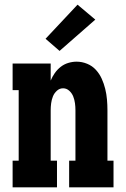

<svg xmlns="http://www.w3.org/2000/svg" viewBox="-20 -802 540 822"><path d="M34 0V-114H60V-416H34V-530H197V-457Q204 -474 214.5 -489Q225 -504 239.5 -515.5Q254 -527 272 -532.5Q290 -538 308 -538Q331 -538 353 -529Q375 -520 390.5 -503Q406 -486 415.5 -465Q425 -444 430.5 -421.5Q436 -399 438 -376Q440 -353 440 -330V-114H466V0H276V-114H303V-330Q303 -345 301 -360Q299 -375 293.5 -389Q288 -403 276.5 -413.5Q265 -424 250 -424Q235 -424 223.5 -413.5Q212 -403 206.5 -389Q201 -375 199 -360Q197 -345 197 -330V-114H224V0ZM235 -584 175 -636 312 -782 388 -718Z"/></svg>

Font: Iosevka Slab Heavy
Style: Regular
Weight: 900
Monospace: yes
Designer: Belleve Invis
Foundry: Belleve Invis
Version: Version 11.1.0; ttfautohint (v1.8.3)